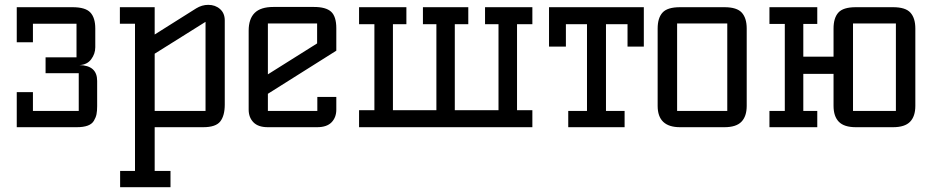

<svg xmlns="http://www.w3.org/2000/svg" viewBox="-20 -530 3884 800"><path d="M49.8 0V-146H117.2V-67.9H308.1V-225.1H169.9V-291H298.8V-431.2H117.2V-354H49.8V-500H282.2Q335.9 -500 356.4 -478Q377 -456.1 377 -411.1V-333Q377 -306.2 360.1 -283.2Q343.3 -260.3 311 -258.8Q384.8 -257.3 384.8 -192.9V-87.9Q384.8 -67.4 382.1 -54Q379.4 -40.5 371.3 -26.9Q363.3 -13.2 345.5 -6.6Q327.6 0 299.8 0Z M479.5 -431.2V-500H624.5V-386.2L797.4 -495.1Q821.3 -509.8 847.7 -509.8Q877 -509.8 896.7 -492.4Q916.5 -475.1 916.5 -444.8V-94.2Q916.5 -47.9 897.7 -23.9Q878.9 0 826.7 0H624.5V182.1H690.4V250H480.5V182.1H542.5V-431.2ZM624.5 -67.9H836.4V-439L624.5 -306.2Z M1016.1 -73.2V-401.9Q1016.1 -451.2 1041 -476.1Q1065.9 -501 1119.1 -501H1288.1Q1337.9 -501 1359.6 -481.2Q1381.3 -461.4 1381.3 -412.1V-318.8L1096.2 -139.2V-67.9H1302.2V-126H1381.3V-73.2Q1381.3 -41 1361.6 -20.5Q1341.8 0 1301.3 0H1096.2Q1055.7 0 1035.9 -20.5Q1016.1 -41 1016.1 -73.2ZM1096.2 -220.2 1301.3 -349.1V-432.1H1096.2Z M1476.1 0V-70.8H1540V-429.2H1476.1V-500H1673.3V-429.2H1617.2V-70.8H1798.3V-429.2H1742.2V-500H1931.2V-429.2H1875V-70.8H2057.1V-429.2H2001V-500H2198.2V-429.2H2134.3V-70.8H2198.2V0Z M2267.6 -335.9V-500H2662.6V-335.9H2594.7V-429.2H2504.9V-67.9H2582.5V0H2347.7V-67.9H2425.8V-429.2H2337.9V-335.9Z M2720.2 -88.9V-411.1Q2720.2 -455.1 2740.5 -477.5Q2760.7 -500 2813.5 -500H2998.5Q3050.3 -500 3070.8 -477.3Q3091.3 -454.6 3091.3 -411.1V-88.9Q3091.3 -45.4 3069.3 -22.7Q3047.4 0 2998.5 0H2813.5Q2720.2 0 2720.2 -88.9ZM2801.3 -67.9H3010.3V-432.1H2801.3Z M3186 0V-67.9H3250V-430.2H3186V-500H3385.3V-430.2H3327.1V-293.9H3453.1V-411.1Q3453.1 -455.1 3473.1 -477.5Q3493.2 -500 3545.9 -500H3701.2Q3752.9 -500 3773.4 -477.3Q3793.9 -454.6 3793.9 -411.1V-88.9Q3793.9 -45.4 3772 -22.7Q3750 0 3701.2 0H3545.9Q3497.1 0 3475.1 -22.7Q3453.1 -45.4 3453.1 -88.9V-222.2H3327.1V-67.9H3385.3V0ZM3534.2 -67.9H3712.9V-432.1H3534.2Z"/></svg>

Font: Kelly Slab
Style: Regular
Weight: 400
Designer: Denis Masharov
Foundry: Denis Masharov
Version: Version 1.001